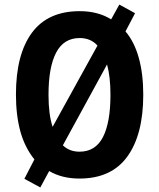

<svg xmlns="http://www.w3.org/2000/svg" viewBox="-20 -774 698 843"><path d="M609 -358Q609 -183 539 -86.5Q469 10 329 10Q252 10 196 -23L157 49L87 11L131 -74Q88 -128 69 -198.5Q50 -269 50 -359Q50 -535 120 -630Q190 -725 330 -725Q410 -725 468 -689L504 -754L573 -716L531 -636Q570 -590 589.5 -519.5Q609 -449 609 -358ZM193 -358Q193 -271 211 -217L408 -574Q378 -607 330 -607Q260 -607 226.5 -543Q193 -479 193 -358ZM465 -358Q465 -437 450 -491L256 -136Q285 -108 329 -108Q399 -108 432 -172Q465 -236 465 -358Z"/></svg>

Font: Noto Sans Gujarati Condensed
Style: Bold
Weight: 700
Width: 3
Designer: Jelle Bosma - Monotype Design Team, Universal Thirst
Foundry: Monotype Imaging Inc.
Version: Version 2.106; ttfautohint (v1.8.4.7-5d5b)